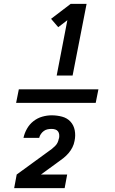

<svg xmlns="http://www.w3.org/2000/svg" viewBox="-20 -820 590 989"><path d="M63 -290 77 -360H487L473 -290ZM272 -431 327 -716 280 -680 243 -723 344 -800H426L354 -431ZM53 149 66 79 228 -39Q238 -46 246.5 -52.5Q255 -59 263.5 -67.5Q272 -76 276.5 -85.5Q281 -95 283 -106L284 -107Q286 -117 285 -126.5Q284 -136 279 -143Q274 -150 265 -153Q256 -156 246 -156Q236 -156 225.5 -154Q215 -152 206 -145.5Q197 -139 190.5 -129.5Q184 -120 182 -110H101Q106 -134 119 -157Q132 -180 152.5 -196Q173 -212 197.5 -219Q222 -226 246 -226Q274 -226 300 -219Q326 -212 343 -193.5Q360 -175 365 -148.5Q370 -122 364 -94Q361 -77 353 -61Q345 -45 333 -31Q321 -17 306.5 -5.5Q292 6 276 17L191 79H326L313 149Z"/></svg>

Font: Lode Term
Style: Bold Italic
Weight: 700
Italic angle: -11°
Monospace: yes
Designer: Belleve Invis
Foundry: Belleve Invis
Version: Version 29.2.0